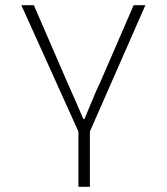

<svg xmlns="http://www.w3.org/2000/svg" viewBox="-20 -500 640 737"><path d="M281 217V5L62 -480H110L237 -187Q253 -152 269.5 -113.5Q286 -75 300 -43H304Q318 -75 333.5 -113.5Q349 -152 366 -187L493 -480H538L325 5V217Z"/></svg>

Font: Source Code Pro Light
Style: Regular
Weight: 300
Monospace: yes
Designer: Paul D. Hunt, Teo Tuominen
Foundry: Adobe Systems Incorporated
Version: Version 2.030;PS 1.000;hotconv 16.6.51;makeotf.lib2.5.65220